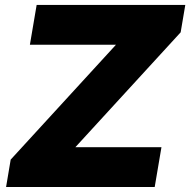

<svg xmlns="http://www.w3.org/2000/svg" viewBox="-20 -747 760 767"><path d="M4.3 0 22.7 -109.4 443.2 -568.2H99.4L126.4 -727.3H720.2L701.7 -617.9L281.2 -159.1H625L598 0Z"/></svg>

Font: Inter P Black
Style: Italic
Weight: 900
Italic angle: -9.40001°
Designer: Rasmus Andersson
Foundry: rsms
Version: Version 3.018;git-588b23468